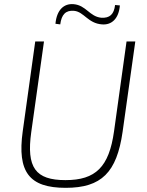

<svg xmlns="http://www.w3.org/2000/svg" viewBox="-20 -889 706 921"><path d="M333 -869C286 -873 252 -841 246 -775L269 -772C275 -819 295 -841 336 -837C383 -832 402 -777 469 -772C516 -768 550 -800 555 -863L532 -865C527 -821 507 -801 465 -804C409 -810 393 -864 333 -869ZM629 -690H587L527 -259C503 -88 439 -25 294 -25C150 -25 106 -85 130 -256L191 -690H149L89 -259C62 -64 120 12 295 12C467 12 540 -62 568 -256Z"/></svg>

Font: Exo 2 Extra Light
Style: Italic
Weight: 250
Italic angle: -8°
Designer: Natanael Gama
Version: Version 1.001;PS 001.001;hotconv 1.0.88;makeotf.lib2.5.64775